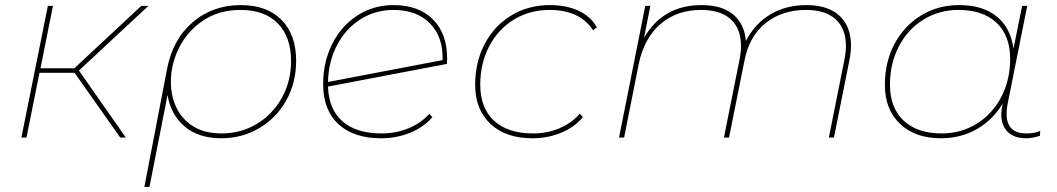

<svg xmlns="http://www.w3.org/2000/svg" viewBox="-20 -540 4149 754"><path d="M290 -263 474 0H452L273 -254H135L84 0H64L168 -517H188L139 -272H272L535 -517H563Z M1143 -301Q1143 -216 1104.5 -146.5Q1066 -77 998.5 -37Q931 3 849 3Q760 3 705.5 -43Q651 -89 638 -167L567 194H547L636 -269Q658 -385 736.5 -452.5Q815 -520 926 -520Q1028 -520 1085.5 -462Q1143 -404 1143 -301ZM1123 -300Q1123 -395 1071 -448Q1019 -501 925 -501Q840 -501 778 -459.5Q716 -418 683.5 -353Q651 -288 651 -219Q651 -163 673 -117Q695 -71 739.5 -43.5Q784 -16 850 -16Q926 -16 988.5 -53.5Q1051 -91 1087 -156Q1123 -221 1123 -300Z M1736 -310 1735 -289 1268 -200Q1271 -111 1325 -63.5Q1379 -16 1478 -16Q1536 -16 1585 -36.5Q1634 -57 1666 -93L1678 -80Q1646 -42 1592.5 -19.5Q1539 3 1477 3Q1369 3 1309 -52.5Q1249 -108 1249 -210Q1249 -297 1285 -368Q1321 -439 1384 -479.5Q1447 -520 1525 -520Q1624 -520 1680 -464Q1736 -408 1736 -310ZM1268 -218 1718 -304Q1721 -394 1669 -447.5Q1617 -501 1525 -501Q1454 -501 1396 -464.5Q1338 -428 1304 -363.5Q1270 -299 1268 -218Z M1846 -207Q1846 -296 1883.5 -367.5Q1921 -439 1988 -479.5Q2055 -520 2139 -520Q2204 -520 2251.5 -498Q2299 -476 2324 -433L2309 -421Q2257 -501 2138 -501Q2060 -501 1998 -463Q1936 -425 1901 -358Q1866 -291 1866 -208Q1866 -116 1920 -66Q1974 -16 2074 -16Q2129 -16 2177.5 -36.5Q2226 -57 2257 -94L2269 -80Q2237 -41 2184.5 -19Q2132 3 2071 3Q1966 3 1906 -53.5Q1846 -110 1846 -207Z M3322 -361Q3322 -335 3316 -305L3255 0H3235L3296 -305Q3302 -335 3302 -360Q3302 -427 3262 -464Q3222 -501 3145 -501Q3052 -501 2987.5 -450Q2923 -399 2904 -304L2843 0H2823L2884 -305Q2890 -335 2890 -360Q2890 -427 2850 -464Q2810 -501 2733 -501Q2638 -501 2573.5 -445.5Q2509 -390 2488 -287L2431 0H2411L2514 -517H2534L2509 -391Q2583 -520 2735 -520Q2816 -520 2860 -482.5Q2904 -445 2909 -379Q2946 -449 3007 -484.5Q3068 -520 3146 -520Q3233 -520 3277.5 -477.5Q3322 -435 3322 -361Z M4065 -26 4064 -7Q4054 -3 4038.5 0Q4023 3 4010 3Q3963 3 3937.5 -22Q3912 -47 3912 -91Q3912 -102 3916 -126L3918 -134Q3880 -70 3817 -33.5Q3754 3 3675 3Q3574 3 3514.5 -53.5Q3455 -110 3455 -207Q3455 -296 3492.5 -367Q3530 -438 3596.5 -479Q3663 -520 3747 -520Q3839 -520 3894 -475.5Q3949 -431 3960 -349L3994 -517H4014L3937 -132Q3933 -113 3933 -93Q3933 -16 4011 -16Q4043 -16 4065 -26ZM3947 -309Q3947 -400 3893.5 -450.5Q3840 -501 3744 -501Q3668 -501 3606.5 -463Q3545 -425 3510 -358Q3475 -291 3475 -208Q3475 -117 3528.5 -66.5Q3582 -16 3678 -16Q3754 -16 3815.5 -54Q3877 -92 3912 -159Q3947 -226 3947 -309Z"/></svg>

Font: Montserrat Alternates Thin
Style: Italic
Weight: 250
Italic angle: -11.3°
Designer: Julieta Ulanovsky
Foundry: Julieta Ulanovsky
Version: Version 7.200